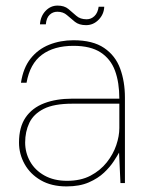

<svg xmlns="http://www.w3.org/2000/svg" viewBox="-20 -655 526 687"><path d="M218 12Q164 12 126 -10Q88 -32 68 -68Q48 -104 48 -145Q48 -200 71.5 -234.5Q95 -269 138 -285.5Q181 -302 239 -302H407Q407 -360 391.5 -402Q376 -444 340 -467.5Q304 -491 243 -491Q173 -491 130 -459Q87 -427 75 -359H55Q63 -412 89.5 -445.5Q116 -479 156 -495Q196 -511 243 -511Q312 -511 352.5 -483.5Q393 -456 410 -409.5Q427 -363 427 -306V0H411L406 -109Q400 -98 387 -78Q374 -58 352.5 -37.5Q331 -17 298 -2.5Q265 12 218 12ZM220 -8Q269 -8 304 -26.5Q339 -45 362 -74Q385 -103 396 -135.5Q407 -168 407 -197V-284H239Q173 -284 136.5 -265.5Q100 -247 85 -215.5Q70 -184 70 -145Q70 -109 87.5 -77.5Q105 -46 139 -27Q173 -8 220 -8ZM288 -565Q263 -565 248 -577Q233 -589 219.5 -601Q206 -613 185 -613Q169 -613 157.5 -602Q146 -591 144 -568H123Q125 -597 143 -616Q161 -635 186 -635Q210 -635 224.5 -623Q239 -611 253 -598.5Q267 -586 290 -586Q306 -586 318 -597.5Q330 -609 333 -631H353Q352 -604 333 -584.5Q314 -565 288 -565Z"/></svg>

Font: DM Sans 20pt Thin
Style: Regular
Weight: 250
Version: Version 4.004;gftools[0.9.30]